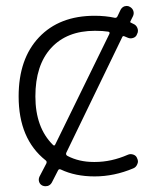

<svg xmlns="http://www.w3.org/2000/svg" viewBox="-20 -609 554 649"><path d="M159.2 -119.1Q164.1 -114.3 167 -121.1L349.6 -494.1Q352.5 -501 345.7 -502Q328.1 -504.9 300.8 -504.9Q206.1 -504.9 152.8 -446.8Q99.6 -388.7 99.6 -283.2Q99.6 -177.7 159.2 -119.1ZM368.2 -548.8Q374 -547.9 377 -553.7L387.7 -576.2Q392.6 -585 401.4 -587.9Q405.3 -588.9 408.2 -588.9Q414.1 -588.9 418.9 -585.9Q427.7 -581.1 430.7 -572.3Q433.6 -563.5 429.7 -554.7L420.9 -537.1Q418.9 -533.2 422.9 -532.2Q425.8 -530.3 430.7 -528.3Q440.4 -524.4 444.3 -514.6Q446.3 -509.8 446.3 -504.9Q446.3 -499 443.4 -494.1Q440.4 -484.4 430.7 -481Q420.9 -477.5 412.1 -481.4Q405.3 -484.4 400.4 -486.3Q395.5 -488.3 393.6 -484.4L204.1 -92.8Q201.2 -85.9 208 -82Q247.1 -61.5 296.9 -61.5Q298.8 -61.5 300.8 -61.5Q356.4 -61.5 412.1 -85.9Q420.9 -89.8 430.7 -86.4Q440.4 -83 443.4 -74.2Q446.3 -68.4 446.3 -63.5Q446.3 -58.6 444.3 -54.7Q440.4 -43.9 430.7 -40Q366.2 -12.7 299.8 -12.7Q234.4 -12.7 185.5 -36.1Q178.7 -39.1 175.8 -32.2L155.3 7.8Q150.4 16.6 141.6 19.5Q137.7 20.5 133.8 20.5Q128.9 20.5 124 18.6Q115.2 14.6 112.3 5.9Q109.4 -2.9 113.3 -11.7L136.7 -56.6Q139.6 -63.5 133.8 -67.4Q43 -139.6 43 -283.2Q43 -410.2 111.8 -482.9Q180.7 -555.7 299.8 -555.7Q336.9 -555.7 368.2 -548.8Z"/></svg>

Font: Gen Jyuu Gothic Light
Style: Regular
Weight: 200
Designer: [Source Han Sans]
Ryoko NISHIZUKA  (kana & ideographs); Paul D. Hunt (Latin, Greek & Cyrillic); Wenlong ZHANG  (bopomofo
Version: Version 1.002.20150607